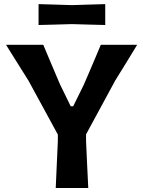

<svg xmlns="http://www.w3.org/2000/svg" viewBox="-20 -936 712 956"><path d="M257.5 0Q260 -57.5 262.5 -112Q265 -166.5 268 -233.5V-266L121.5 -535Q95.5 -576 69.5 -617.8Q43.5 -659.5 10 -713H195.5Q213.5 -669.5 227 -637.8Q240.5 -606 252.5 -577.8Q264.5 -549.5 278.5 -516.5L332 -407H344.5L397 -513.5Q412 -547.5 424.2 -576.5Q436.5 -605.5 450.2 -637.5Q464 -669.5 482 -713H663Q634 -665 607.2 -621.5Q580.5 -578 554 -535.5L408.5 -267V-233.5Q411.5 -166.5 414 -112.2Q416.5 -58 419.5 0ZM172 -811.5V-915.5Q209 -914.5 251.5 -913.2Q294 -912 338 -910.5Q382.5 -912 424.8 -913.2Q467 -914.5 504 -915.5V-811.5Q466.5 -812.5 424.5 -813.5Q382.5 -814.5 338 -816Q294 -814.5 251.8 -813.5Q209.5 -812.5 172 -811.5Z"/></svg>

Font: Commissioner Loud SemiBold
Style: Regular
Weight: 600
Designer: Kostas Bartsokas
Foundry: Kostas Bartsokas
Version: Version 1.000; ttfautohint (v1.8.3)